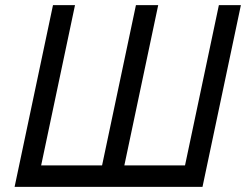

<svg xmlns="http://www.w3.org/2000/svg" viewBox="-20 -730 961 750"><path d="M37 0 187 -710H273L123 0ZM37 0 64 -84H778L771 0ZM361 0 511 -710H598L448 0ZM685 0 835 -710H921L771 0Z"/></svg>

Font: Geist
Style: Italic
Weight: 400
Italic angle: -12°
Designer: Basement.studio, Andrés Briganti, Mateo Zaragoza
Foundry: Basement.studio, Vercel, Andrés Briganti, Guido Ferreyra, Mateo Zaragoza
Version: Version 1.500